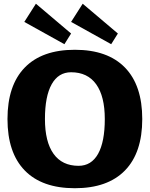

<svg xmlns="http://www.w3.org/2000/svg" viewBox="-20 -996 800 1026"><path d="M324.2 -759.8 109.9 -878.9 171.9 -976.1 359.9 -816.9ZM574.2 -759.8 359.9 -878.9 421.9 -976.1 609.9 -816.9ZM647.7 -635Q740.2 -540 740.2 -359.9Q740.2 -179.7 647.7 -85Q555.2 9.8 379.9 9.8Q204.6 9.8 112.3 -85Q20 -179.7 20 -359.9Q20 -540 112.3 -635Q204.6 -730 379.9 -730Q555.2 -730 647.7 -635ZM359.9 -609.9Q292 -609.9 256.1 -545.7Q220.2 -481.4 220.2 -359.9Q220.2 -238.3 266.1 -174.1Q312 -109.9 399.9 -109.9Q468.3 -109.9 504.2 -174.1Q540 -238.3 540 -359.9Q540 -481.4 493.9 -545.7Q447.8 -609.9 359.9 -609.9Z"/></svg>

Font: Zantroke
Style: Regular
Weight: 500
Foundry: gluk
Version: Version 0.36